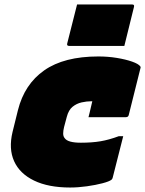

<svg xmlns="http://www.w3.org/2000/svg" viewBox="-20 -820 648 857"><path d="M419 -568Q462 -568 501.5 -561.5Q541 -555 569.5 -545Q598 -535 606 -524Q609 -521 607 -516L555 -308Q553 -297 542 -297H375L380 -317Q383 -330 386 -342.5Q389 -355 392 -368H387Q367 -368 344.5 -363Q322 -358 304 -343.5Q286 -329 278 -298L266 -253Q262 -237 262 -224Q262 -211 269 -203Q283 -183 341 -183Q391 -183 429 -189.5Q467 -196 510 -212H530Q518 -166 506.5 -119.5Q495 -73 483 -27Q482 -22 478 -18Q468 -10 437.5 -2Q407 6 368 11.5Q329 17 293 17Q196 17 132 -14Q68 -45 43 -100.5Q18 -156 36 -231L60 -328Q89 -444 177.5 -506Q266 -568 419 -568ZM324 -800H570Q581 -800 578 -789L535 -615H289Q277 -615 280 -626Z"/></svg>

Font: Recursive Mn Lnr St XBk
Style: Italic
Weight: 1000
Italic angle: -15°
Monospace: yes
Version: Version 1.079;hotconv 1.0.112;makeotfexe 2.5.65598; ttfautoh